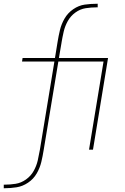

<svg xmlns="http://www.w3.org/2000/svg" viewBox="-70 -795 666 1020"><path d="M-50 205H-45Q-14 205 18 200Q50 195 79 175.5Q108 156 125 126.5Q142 97 149.5 65.5Q157 34 162 2L240 -468H480L403 0H424L504 -487H243L257 -569Q257 -569 257 -569Q257 -569 257 -569V-570Q262 -599 268.5 -627.5Q275 -656 290 -683Q305 -710 330.5 -728.5Q356 -747 385.5 -751.5Q415 -756 444 -756H449V-775H444Q412 -775 380 -770.5Q348 -766 319 -746Q290 -726 273 -696.5Q256 -667 248.5 -635.5Q241 -604 236 -573L222 -487H50L47 -468H219L142 0Q137 29 130.5 57.5Q124 86 109 113Q94 140 68 158.5Q42 177 12.5 181.5Q-17 186 -45 186H-50Z"/></svg>

Font: Iosevka Sparkle Thin
Style: Italic
Weight: 100
Italic angle: -9°
Designer: Belleve Invis
Foundry: Belleve Invis
Version: Version 4.5.0; ttfautohint (v1.8.3)